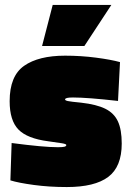

<svg xmlns="http://www.w3.org/2000/svg" viewBox="-20 -743 529 776"><path d="M22 -14 27 -165Q156 -148 214 -148Q233 -148 240.5 -150Q248 -152 248 -157Q248 -161 230 -164Q212 -167 175 -172Q90 -183 54.5 -219.5Q19 -256 19 -334Q19 -436 77.5 -477Q136 -518 243 -518Q307 -518 368 -510Q429 -502 465 -492L457 -335Q333 -349 275 -349Q258 -349 250.5 -347Q243 -345 243 -341Q243 -337 254.5 -334.5Q266 -332 308 -328Q370 -321 405.5 -303.5Q441 -286 456.5 -252.5Q472 -219 472 -163Q472 -69 417.5 -28Q363 13 250 13Q179 13 116.5 4.5Q54 -4 22 -14ZM193 -723H430L321 -557H150Z"/></svg>

Font: Cairo Black
Style: Regular
Weight: 900
Designer: Mohamed Gaber, Accademia di Belle Arti di Urbino and others
Foundry: Kief Type Foundry, Accademia di Belle Arti di Urbino and others
Version: Version 3.011